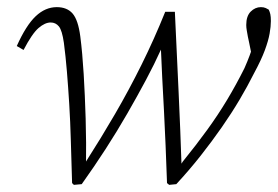

<svg xmlns="http://www.w3.org/2000/svg" viewBox="-20 -510 779 538"><path d="M182 3Q180 -60 178.5 -115Q177 -170 174 -218.5Q171 -267 167.5 -309.5Q164 -352 159 -390Q154 -425 145 -436Q136 -447 122 -447Q106 -447 88 -431.5Q70 -416 46 -370L27 -381Q53 -439 80 -464.5Q107 -490 139 -490Q168 -490 183.5 -472Q199 -454 205 -408Q211 -361 214.5 -302.5Q218 -244 220 -178Q222 -112 221 -38L212 -40L222 -59Q263 -123 302 -190Q341 -257 376.5 -328.5Q412 -400 443 -477H470Q473 -415 475.5 -359Q478 -303 480.5 -251.5Q483 -200 485 -147.5Q487 -95 489 -38L482 -41L492 -57Q530 -104 560.5 -146Q591 -188 616.5 -230.5Q642 -273 665 -319Q673 -337 679.5 -354.5Q686 -372 693 -394L689 -337L678 -391Q676 -399 674.5 -407.5Q673 -416 671.5 -424.5Q670 -433 670 -440Q670 -465 682.5 -477.5Q695 -490 711 -490Q719 -490 724.5 -487.5Q730 -485 733 -483Q736 -477 737.5 -470Q739 -463 739 -451Q739 -436 735.5 -416Q732 -396 722 -369Q712 -342 692 -305Q674 -269 651.5 -231Q629 -193 601.5 -153.5Q574 -114 542.5 -74Q511 -34 474 6L454 8L448 3Q446 -53 444 -102.5Q442 -152 439.5 -199Q437 -246 434.5 -293.5Q432 -341 430 -393L439 -394L431 -371Q413 -331 389 -286Q365 -241 336.5 -191.5Q308 -142 276 -92.5Q244 -43 209 6L187 8Z"/></svg>

Font: Source Serif 4 18pt Light
Style: Italic
Weight: 300
Italic angle: -12°
Designer: Frank Grießhammer
Foundry: Adobe Systems Incorporated
Version: Version 4.004;hotconv 1.0.116;makeotfexe 2.5.65601